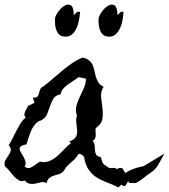

<svg xmlns="http://www.w3.org/2000/svg" viewBox="-40 -773 738 838"><path d="M677.7 -102.5Q664.1 -79.1 656.7 -64.9Q649.4 -50.8 642.1 -41.5Q634.8 -32.2 625.5 -24.9Q616.2 -17.6 599.6 -6.8Q588.9 2.9 578.1 9.8Q569.3 16.6 561 21.5Q552.7 26.4 547.9 26.4Q545.9 26.4 543.9 25.9Q542 25.4 540 25.4Q534.2 25.4 528.8 25.9Q523.4 26.4 519.5 18.6Q516.6 21.5 514.6 25.4Q512.7 29.3 510.7 32.7Q508.8 36.1 505.4 38.1Q502 40 496.1 38.1L491.2 32.2L476.6 44.9Q449.2 31.2 424.3 22Q399.4 12.7 379.9 0Q360.4 -12.7 346.7 -32.7Q333 -52.7 327.1 -87.9Q322.3 -93.8 316.4 -98.1Q310.5 -102.5 302.7 -100.6Q293 -84 279.3 -72.3Q265.6 -60.5 252 -46.9Q247.1 -42 244.1 -36.1Q241.2 -30.3 236.3 -25.4Q228.5 -16.6 217.8 -13.2Q207 -9.8 196.3 -6.8Q185.5 -3.9 176.3 2.9Q167 9.8 163.1 26.4Q151.4 19.5 139.6 22.5Q130.9 24.4 121.1 26.9Q111.3 29.3 102.1 29.8Q92.8 30.3 84 27.3Q75.2 24.4 68.4 14.6Q54.7 20.5 43 14.2Q31.2 7.8 21 -3.4Q10.7 -14.6 1 -27.3Q-8.8 -40 -17.6 -45.9Q-23.4 -61.5 -17.1 -72.8Q-10.7 -84 -3.4 -94.2Q3.9 -104.5 6.8 -114.7Q9.8 -125 -2 -139.6Q7.8 -154.3 15.6 -170.4Q23.4 -186.5 31.7 -202.6Q40 -218.8 49.3 -233.9Q58.6 -249 72.3 -259.8Q66.4 -266.6 66.4 -272.9Q66.4 -279.3 69.3 -285.6Q72.3 -292 76.2 -298.3Q80.1 -304.7 82 -310.5L110.4 -324.2L103.5 -347.7Q114.3 -345.7 119.6 -348.6Q125 -351.6 127.4 -357.4Q129.9 -363.3 131.3 -370.6Q132.8 -377.9 135.7 -383.8Q140.6 -392.6 150.4 -396.5Q170.9 -412.1 190.9 -429.7Q210.9 -447.3 231 -463.9Q251 -480.5 272.5 -495.6Q293.9 -510.7 319.3 -521.5Q336.9 -518.6 347.2 -510.7Q357.4 -502.9 362.8 -492.2Q368.2 -481.4 371.1 -468.3Q374 -455.1 377 -442.4Q381.8 -425.8 388.7 -414.1Q395.5 -402.3 412.1 -394.5Q398.4 -371.1 401.4 -348.1Q404.3 -325.2 407.2 -299.8Q410.2 -276.4 406.7 -253.9Q403.3 -231.4 377.9 -213.9Q376 -207 377 -199.2Q377.9 -191.4 377.9 -183.6Q377.9 -175.8 375 -168.9Q372.1 -162.1 364.3 -158.2Q373 -147.5 373.5 -136.7Q374 -126 374.5 -116.2Q375 -106.4 379.4 -98.6Q383.8 -90.8 400.4 -86.9Q403.3 -74.2 405.8 -67.9Q408.2 -61.5 411.6 -57.6Q415 -53.7 420.9 -50.3Q426.8 -46.9 436.5 -40Q444.3 -38.1 454.1 -40Q463.9 -42 469.7 -34.2Q474.6 -39.1 481.4 -39.6Q488.3 -40 494.1 -39.1L506.8 -17.6Q517.6 -25.4 531.2 -31.2Q544.9 -37.1 557.6 -41Q572.3 -44.9 586.9 -47.9ZM302.7 -436.5Q293.9 -428.7 281.2 -420.9Q268.6 -413.1 256.3 -404.3Q244.1 -395.5 235.4 -385.3Q226.6 -375 224.6 -361.3Q202.1 -357.4 193.4 -342.8Q184.6 -328.1 178.7 -310.5Q172.9 -293 166 -275.9Q159.2 -258.8 141.6 -249Q135.7 -245.1 130.9 -245.1Q131.8 -245.1 125 -241.2Q114.3 -233.4 106.4 -221.7Q98.6 -210 93.3 -196.3Q87.9 -182.6 83.5 -168.5Q79.1 -154.3 75.2 -142.6Q61.5 -140.6 54.7 -136.7Q47.9 -132.8 46.4 -128.4Q44.9 -124 46.9 -118.2Q48.8 -112.3 52.7 -105.5Q56.6 -99.6 61 -91.8Q65.4 -84 68.4 -76.2Q71.3 -68.4 71.8 -60.5Q72.3 -52.7 67.4 -45.9Q81.1 -35.2 93.8 -41.5Q106.4 -47.9 117.2 -55.7Q121.1 -58.6 125.5 -62Q129.9 -65.4 134.8 -67.4Q157.2 -62.5 175.8 -70.3Q194.3 -78.1 210 -91.8Q225.6 -105.5 240.2 -121.1Q254.9 -136.7 269.5 -148.4L261.7 -156.2Q279.3 -161.1 286.6 -169.4Q293.9 -177.7 295.9 -188.5Q297.9 -199.2 295.9 -211.4Q293.9 -223.6 293 -237.3Q292 -245.1 292.5 -252.4Q293 -259.8 295.9 -267.6Q288.1 -290 293.5 -310.5Q298.8 -331.1 308.1 -350.1Q317.4 -369.1 326.2 -388.7Q335 -408.2 335 -429.7ZM309.6 -720.7Q308.6 -706.1 305.2 -687Q301.8 -668 294.4 -650.9Q287.1 -633.8 273.9 -622.6Q260.7 -611.3 241.2 -613.3Q229.5 -614.3 221.7 -619.6Q213.9 -625 209.5 -633.8Q205.1 -642.6 202.6 -652.8Q200.2 -663.1 200.2 -672.9V-694.3Q203.1 -707 215.8 -724.1Q228.5 -741.2 243.2 -749Q257.8 -756.8 269.5 -749.5Q281.2 -742.2 282.2 -707Q288.1 -711.9 293.9 -718.3Q299.8 -724.6 309.6 -720.7ZM499 -720.7Q498 -706.1 495.1 -687Q492.2 -668 484.4 -650.9Q476.6 -633.8 463.9 -622.6Q451.2 -611.3 431.6 -613.3Q419.9 -614.3 412.1 -619.6Q404.3 -625 399.9 -633.8Q395.5 -642.6 393.1 -652.8Q390.6 -663.1 390.6 -672.9Q389.6 -675.8 390.1 -684.1Q390.6 -692.4 390.6 -694.3Q393.6 -707 406.2 -724.1Q418.9 -741.2 433.6 -749Q448.2 -756.8 460 -749.5Q471.7 -742.2 472.7 -707Q478.5 -711.9 484.4 -718.3Q490.2 -724.6 499 -720.7Z"/></svg>

Font: Homemade Apple
Style: Regular
Weight: 400
Version: Version 1.001